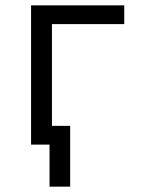

<svg xmlns="http://www.w3.org/2000/svg" viewBox="-20 -540 540 717"><path d="M165 157V0H96V-520H444V-450H174V-70H242V157Z"/></svg>

Font: Iosevka Algr
Style: Regular
Weight: 400
Monospace: yes
Designer: Belleve Invis
Foundry: Belleve Invis
Version: Version 26.0.2; ttfautohint (v1.8.3)